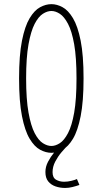

<svg xmlns="http://www.w3.org/2000/svg" viewBox="-20 -726 490 926"><path d="M228 11Q201 11 173.5 -3.8Q146 -18.5 123 -56.8Q100 -95 86 -165.8Q72 -236.5 72 -348Q72 -459.5 86 -529.8Q100 -600 123 -638.2Q146 -676.5 173.5 -691.2Q201 -706 228 -706Q254.5 -706 281.8 -691.2Q309 -676.5 332 -638.2Q355 -600 369 -529.8Q383 -459.5 383 -348Q383 -236.5 369 -165.8Q355 -95 332 -56.8Q309 -18.5 281.8 -3.8Q254.5 11 228 11ZM228 -22Q247.5 -22 268.5 -35.5Q289.5 -49 308 -84Q326.5 -119 337.8 -183Q349 -247 349 -348Q349 -448.5 337.8 -512.2Q326.5 -576 308 -611Q289.5 -646 268.5 -659.5Q247.5 -673 228 -673Q208 -673 186.8 -659.5Q165.5 -646 147.2 -611Q129 -576 117.5 -512.2Q106 -448.5 106 -348Q106 -247 117.5 -183Q129 -119 147.2 -84Q165.5 -49 186.8 -35.5Q208 -22 228 -22ZM303 -21.5Q292.5 -10.5 276 9Q259.5 28.5 246.5 53.2Q233.5 78 233.5 104.5Q233.5 131 250.5 140.8Q267.5 150.5 289 150.5Q306.5 150.5 324 146.2Q341.5 142 351 137.5L363 166Q347.5 171.5 329.5 176Q311.5 180.5 294 180.5Q269.5 180.5 247.8 173Q226 165.5 212.5 148.8Q199 132 199 103.5Q199 78 211.8 53.8Q224.5 29.5 241.2 9.5Q258 -10.5 270 -21.5Z"/></svg>

Font: League Mono Thin Condensed
Style: Regular
Weight: 100
Width: 1
Designer: Tyler Finck
Foundry: The League of Moveable Type / Tyler Finck
Version: Version 2.300;RELEASE